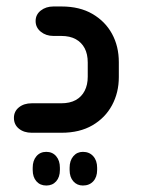

<svg xmlns="http://www.w3.org/2000/svg" viewBox="-20 -410 435 593"><path d="M170 0H78Q54 0 38.5 -12.5Q23 -25 23 -46Q23 -66 38.5 -78.5Q54 -91 78 -91H169Q196 -91 214 -101Q232 -111 241.5 -129.5Q251 -148 251 -173V-217Q251 -243 241.5 -261Q232 -279 214 -289Q196 -299 169 -299H145Q122 -299 106 -312Q90 -325 90 -345Q90 -365 106 -377.5Q122 -390 145 -390H170Q226 -390 265.5 -367Q305 -344 326 -305.5Q347 -267 347 -218V-172Q347 -124 326 -85Q305 -46 265.5 -23Q226 0 170 0ZM123 163Q104 163 92.5 150Q81 137 81 115V108Q81 86 92.5 72.5Q104 59 123 59Q142 59 153.5 72.5Q165 86 165 108V115Q165 137 153.5 150Q142 163 123 163ZM236 163Q218 163 206.5 150Q195 137 195 115V108Q195 86 206.5 72.5Q218 59 236 59Q256 59 268 72.5Q280 86 280 108V115Q280 137 268 150Q256 163 236 163Z"/></svg>

Font: Beiruti SemiBold
Style: Regular
Weight: 600
Designer: Arlette Boutros
Foundry: Boutros
Version: Version 1.41